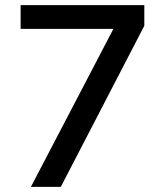

<svg xmlns="http://www.w3.org/2000/svg" viewBox="-20 -725 640 745"><path d="M100 0 443 -657 445 -613H60V-705H540V-625L216 0Z"/></svg>

Font: NunitoSans_10ptSemiBold
Style: Regular
Weight: 600
Designer: Vernon Adams
Foundry: Vernon Adams
Version: Version 3.101;gftools[0.9.27]